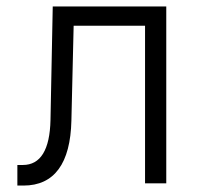

<svg xmlns="http://www.w3.org/2000/svg" viewBox="-20 -570 640 597"><path d="M34 7H53C149 7 199 -62 202 -195L209 -490H431V0H497V-550H144L137 -197C135 -104 106 -57 51 -57H34Z"/></svg>

Font: JetBrains Mono ExtraLight
Style: Regular
Weight: 240
Monospace: yes
Designer: Philipp Nurullin, Konstantin Bulenkov
Foundry: JetBrains
Version: Version 2.305